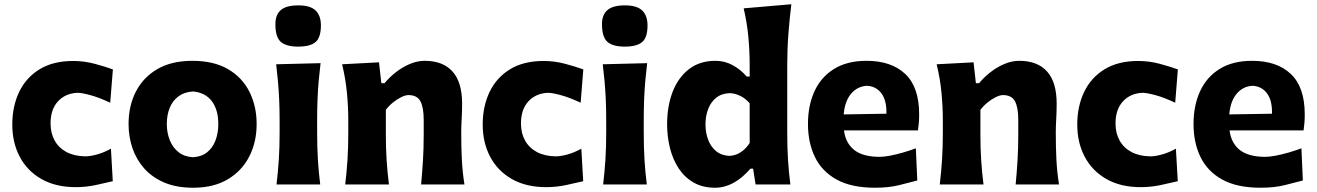

<svg xmlns="http://www.w3.org/2000/svg" viewBox="-20 -860 6137 895"><path d="M333.2 12.4Q380.9 12.4 426.8 2.5Q472.8 -7.3 505.7 -15.3L497.1 -167Q466 -149.4 433.6 -140.3Q401.2 -131.2 377.6 -131.2Q326.2 -132 290.1 -151.2Q254.1 -170.4 234.9 -204.6Q215.7 -238.8 215.7 -284.5Q215.7 -350.3 250.4 -387.7Q285.2 -425.1 341.1 -427.4Q361 -427.4 400.8 -416.7Q440.6 -406.1 493.8 -381.2L506.2 -536.5Q471.5 -549.2 422 -562.5Q372.4 -575.8 321 -575.8Q227.9 -575.8 164.7 -537.2Q101.6 -498.5 69.4 -431.6Q37.3 -364.6 37.3 -279.3Q37.3 -195 72.1 -129.1Q106.9 -63.2 173.3 -25.4Q239.6 12.4 333.2 12.4Z M879.6 -127.1Q839.5 -129.2 812.4 -150.6Q785.3 -171.9 771.5 -206.4Q757.6 -240.9 757.6 -281.9Q757.6 -324.9 771.5 -358.2Q785.3 -391.6 812.6 -411.4Q839.8 -431.2 879.6 -433.6Q937 -428.5 967.3 -388.6Q997.6 -348.6 997.6 -281.9Q997.6 -239.9 984.5 -205.4Q971.5 -170.9 945.3 -150.1Q919.1 -129.2 879.6 -127.1ZM880.5 15.1Q975.3 15.1 1041.2 -23.8Q1107.1 -62.8 1141.7 -130Q1176.3 -197.1 1176.3 -281.9Q1176.3 -364.6 1143.1 -431.4Q1110 -498.2 1043.5 -537.4Q976.9 -576.5 876.8 -576.5Q779.5 -576.5 713.2 -537.8Q647 -499 613.1 -432.5Q579.3 -365.9 579.3 -281.9Q579.3 -223.1 597.3 -169.8Q615.4 -116.4 652.3 -74.8Q689.3 -33.2 746.1 -9Q802.9 15.1 880.5 15.1Z M1269 0H1472.7Q1465.2 -59.7 1461.8 -116.1Q1458.3 -172.5 1458.3 -242.4V-298.2Q1458.3 -355.6 1460.3 -400.7Q1462.2 -445.8 1465.8 -485.4Q1469.4 -525.1 1474.3 -565.6L1267.3 -560.4Q1272.1 -520.7 1275.6 -481.8Q1279.1 -442.9 1281.2 -398.6Q1283.4 -354.3 1283.4 -298.2V-242.4Q1283.4 -172.5 1279.7 -116.1Q1276 -59.7 1269 0ZM1369.5 -642.7Q1426.3 -642.7 1451.1 -664.1Q1475.9 -685.5 1475.9 -741.5Q1475.9 -787.3 1451.2 -811.1Q1426.4 -835 1370.6 -835Q1314 -835 1288.8 -812.8Q1263.7 -790.7 1263.7 -747.9Q1263.7 -687.2 1288.8 -665Q1314 -642.7 1369.5 -642.7Z M1589.2 0H1793.1Q1785.6 -59.7 1782.1 -114.9Q1778.6 -170.1 1778.6 -232.7V-348Q1792.5 -366.5 1811.6 -382Q1830.7 -397.5 1850.2 -407.1Q1869.6 -416.8 1883.8 -416.8Q1924.2 -416.8 1939.6 -388.2Q1955.1 -359.5 1955.1 -301.1V-232.7Q1955.1 -170.1 1951.8 -114.9Q1948.6 -59.7 1942.9 0H2145Q2135.7 -59.7 2132.9 -116.1Q2130 -172.5 2130 -242.4Q2130 -271.6 2132.1 -306.2Q2134.1 -340.7 2134.1 -377.3Q2134.1 -476.7 2089.5 -526.6Q2044.9 -576.5 1959.5 -576.5Q1925.5 -576.5 1891 -562Q1856.4 -547.5 1825.9 -523.8Q1795.4 -500 1772.5 -472.2H1757.6L1746.7 -569.5L1574.7 -560.4Q1591 -493 1597.2 -427.6Q1603.5 -362.1 1603.5 -298.2V-242.4Q1603.5 -172.5 1599.9 -116.1Q1596.2 -59.7 1589.2 0Z M2526 12.4Q2573.7 12.4 2619.7 2.5Q2665.7 -7.3 2698.6 -15.3L2689.9 -167Q2658.9 -149.4 2626.5 -140.3Q2594.1 -131.2 2570.5 -131.2Q2519 -132 2483 -151.2Q2446.9 -170.4 2427.7 -204.6Q2408.5 -238.8 2408.5 -284.5Q2408.5 -350.3 2443.3 -387.7Q2478 -425.1 2534 -427.4Q2553.9 -427.4 2593.7 -416.7Q2633.5 -406.1 2686.7 -381.2L2699.1 -536.5Q2664.4 -549.2 2614.8 -562.5Q2565.3 -575.8 2513.8 -575.8Q2420.7 -575.8 2357.6 -537.2Q2294.4 -498.5 2262.3 -431.6Q2230.1 -364.6 2230.1 -279.3Q2230.1 -195 2265 -129.1Q2299.8 -63.2 2366.1 -25.4Q2432.5 12.4 2526 12.4Z M2791.5 0H2995.1Q2987.6 -59.7 2984.2 -116.1Q2980.8 -172.5 2980.8 -242.4V-298.2Q2980.8 -355.6 2982.7 -400.7Q2984.7 -445.8 2988.3 -485.4Q2991.9 -525.1 2996.7 -565.6L2789.7 -560.4Q2794.6 -520.7 2798.1 -481.8Q2801.6 -442.9 2803.7 -398.6Q2805.8 -354.3 2805.8 -298.2V-242.4Q2805.8 -172.5 2802.2 -116.1Q2798.5 -59.7 2791.5 0ZM2891.9 -642.7Q2948.7 -642.7 2973.6 -664.1Q2998.4 -685.5 2998.4 -741.5Q2998.4 -787.3 2973.6 -811.1Q2948.9 -835 2893.1 -835Q2836.4 -835 2811.3 -812.8Q2786.1 -790.7 2786.1 -747.9Q2786.1 -687.2 2811.3 -665Q2836.4 -642.7 2891.9 -642.7Z M3380.4 -133.3Q3342.6 -135.1 3317.7 -155.8Q3292.8 -176.6 3280.7 -209.4Q3268.6 -242.2 3268.6 -279.6Q3268.6 -319.3 3281 -351.8Q3293.5 -384.3 3318.4 -404.3Q3343.4 -424.3 3381 -425.8Q3405.8 -425.3 3430.5 -413.2Q3455.2 -401.2 3474.6 -378.4V-193.4Q3456.9 -166 3433.2 -150.6Q3409.5 -135.1 3380.4 -133.3ZM3313.2 15.1Q3401 15.1 3478.4 -73.9H3490.6L3502.1 0H3664.2Q3656.7 -59.7 3653.2 -116.1Q3649.7 -172.5 3649.7 -242.4V-554.4Q3649.7 -631.8 3655.2 -702.9Q3660.6 -773.9 3668.8 -840.2L3446.6 -821.1Q3462.2 -754.2 3468.4 -688.5Q3474.6 -622.7 3474.6 -554.4V-503.3H3460.6Q3432.6 -536 3395.4 -556.2Q3358.2 -576.5 3315.1 -576.5Q3241.4 -576.5 3191.2 -537.4Q3141 -498.2 3115.3 -431.5Q3089.7 -364.7 3089.7 -281.2Q3089.7 -222.7 3103.2 -169.2Q3116.7 -115.7 3144.1 -74.3Q3171.5 -32.9 3213.7 -8.9Q3255.9 15.1 3313.2 15.1Z M4058.8 15.1Q4123 15.1 4171.8 2.9Q4220.5 -9.3 4255.9 -18.7L4249.2 -168.6Q4221.2 -158.2 4189.6 -149Q4158 -139.8 4129.4 -134.4Q4100.7 -128.9 4080.7 -128.9Q4002 -128.9 3961.7 -161.1Q3921.4 -193.4 3914.2 -252H4259.1Q4261.6 -269.2 4263.1 -286.8Q4264.6 -304.4 4264.6 -327Q4264.6 -453.8 4199.9 -515.1Q4135.1 -576.5 4019.2 -576.5Q3928.9 -576.5 3868 -538.7Q3807.1 -501 3776.7 -434.6Q3746.3 -368.2 3746.3 -281.9Q3746.3 -195.1 3778.7 -128.1Q3811.2 -61 3880.2 -22.9Q3949.2 15.1 4058.8 15.1ZM4112 -329.9 3912.9 -326.7Q3917.8 -387.7 3946.9 -422.6Q3976.1 -457.5 4021.2 -460.1Q4064.1 -458 4088.9 -424.6Q4113.6 -391.1 4112 -329.9Z M4360.7 0H4564.6Q4557.1 -59.7 4553.6 -114.9Q4550.1 -170.1 4550.1 -232.7V-348Q4564 -366.5 4583.1 -382Q4602.2 -397.5 4621.7 -407.1Q4641.1 -416.8 4655.3 -416.8Q4695.6 -416.8 4711.1 -388.2Q4726.6 -359.5 4726.6 -301.1V-232.7Q4726.6 -170.1 4723.3 -114.9Q4720.1 -59.7 4714.4 0H4916.5Q4907.2 -59.7 4904.4 -116.1Q4901.5 -172.5 4901.5 -242.4Q4901.5 -271.6 4903.6 -306.2Q4905.6 -340.7 4905.6 -377.3Q4905.6 -476.7 4861 -526.6Q4816.4 -576.5 4731 -576.5Q4696.9 -576.5 4662.4 -562Q4627.9 -547.5 4597.4 -523.8Q4566.9 -500 4543.9 -472.2H4529.1L4518.2 -569.5L4346.2 -560.4Q4362.5 -493 4368.7 -427.6Q4375 -362.1 4375 -298.2V-242.4Q4375 -172.5 4371.3 -116.1Q4367.7 -59.7 4360.7 0Z M5297.5 12.4Q5345.2 12.4 5391.2 2.5Q5437.2 -7.3 5470.1 -15.3L5461.4 -167Q5430.3 -149.4 5397.9 -140.3Q5365.6 -131.2 5342 -131.2Q5290.5 -132 5254.5 -151.2Q5218.4 -170.4 5199.2 -204.6Q5180 -238.8 5180 -284.5Q5180 -350.3 5214.8 -387.7Q5249.5 -425.1 5305.5 -427.4Q5325.4 -427.4 5365.2 -416.7Q5404.9 -406.1 5458.2 -381.2L5470.5 -536.5Q5435.9 -549.2 5386.3 -562.5Q5336.8 -575.8 5285.3 -575.8Q5192.2 -575.8 5129.1 -537.2Q5065.9 -498.5 5033.8 -431.6Q5001.6 -364.6 5001.6 -279.3Q5001.6 -195 5036.5 -129.1Q5071.3 -63.2 5137.6 -25.4Q5203.9 12.4 5297.5 12.4Z M5856.1 15.1Q5920.4 15.1 5969.2 2.9Q6017.9 -9.3 6053.2 -18.7L6046.5 -168.6Q6018.6 -158.2 5987 -149Q5955.4 -139.8 5926.8 -134.4Q5898.1 -128.9 5878.1 -128.9Q5799.3 -128.9 5759 -161.1Q5718.8 -193.4 5711.6 -252H6056.5Q6058.9 -269.2 6060.5 -286.8Q6062 -304.4 6062 -327Q6062 -453.8 5997.2 -515.1Q5932.5 -576.5 5816.6 -576.5Q5726.2 -576.5 5665.4 -538.7Q5604.5 -501 5574.1 -434.6Q5543.6 -368.2 5543.6 -281.9Q5543.6 -195.1 5576.1 -128.1Q5608.6 -61 5677.6 -22.9Q5746.6 15.1 5856.1 15.1ZM5909.3 -329.9 5710.3 -326.7Q5715.2 -387.7 5744.3 -422.6Q5773.4 -457.5 5818.5 -460.1Q5861.5 -458 5886.2 -424.6Q5911 -391.1 5909.3 -329.9Z"/></svg>

Font: Pinar FD VF
Style: Regular
Weight: 300
Designer: Amin Abedi
Version: Version 2.000